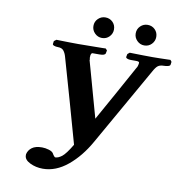

<svg xmlns="http://www.w3.org/2000/svg" viewBox="-89 -888 939 993"><g transform="rotate(10 380.5 -391.5)"><path d="M331 -751Q331 -774 347 -789.5Q363 -805 385 -805Q408 -805 423.5 -789.5Q439 -774 439 -751Q439 -729 423.5 -713Q408 -697 385 -697Q363 -697 347 -713Q331 -729 331 -751ZM553 -751Q553 -774 569 -789.5Q585 -805 607 -805Q630 -805 645.5 -789.5Q661 -774 661 -751Q661 -729 645.5 -713Q630 -697 607 -697Q585 -697 569 -713Q553 -729 553 -751ZM254 -47Q270 -47 289 -61.5Q308 -76 339 -128Q308 -238 277 -348.5Q246 -459 214 -569Q209 -587 199.5 -599Q190 -611 170 -611Q157 -611 148.5 -614.5Q140 -618 141 -623L143 -638L155 -647Q155 -647 175.5 -646.5Q196 -646 223 -645.5Q250 -645 270 -645Q289 -645 313.5 -645.5Q338 -646 361 -646Q384 -646 399 -646.5Q414 -647 414 -647L422 -638L419 -623Q417 -611 388 -611H351Q345 -611 342 -599Q340 -586 343 -574H342Q358 -517 370.5 -472Q383 -427 395.5 -382Q408 -337 424 -280Q465 -353 506 -427Q547 -501 587 -574Q592 -581 593.5 -587Q595 -593 596 -598Q598 -606 594 -608.5Q590 -611 581 -611H552Q540 -611 532.5 -614.5Q525 -618 526 -623L529 -638L540 -647Q540 -647 561 -646.5Q582 -646 610.5 -645.5Q639 -645 660 -645Q676 -645 698 -645.5Q720 -646 737 -646.5Q754 -647 754 -647L761 -638L759 -623Q758 -616 746 -613.5Q734 -611 725 -611Q706 -611 695 -603Q684 -595 670 -569L439 -162Q393 -80 331 -29Q269 22 201 22Q164 22 133.5 7Q103 -8 103 -31V-37Q108 -59 126.5 -72.5Q145 -86 179 -86Q196 -86 214.5 -80.5Q233 -75 239 -65Q242 -59 247 -53Q252 -47 254 -47Z"/></g></svg>

Font: Libertinus Serif Semibold Italic
Style: Regular
Weight: 600
Italic angle: -11.5°
Designer: Philipp H. Poll, Khaled Hosny
Foundry: Caleb Maclennan
Version: Version 7.051;RELEASE